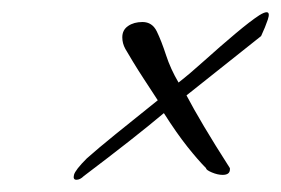

<svg xmlns="http://www.w3.org/2000/svg" viewBox="-20 -380 460 314"><path d="M105 -86Q99 -86 101 -94Q103 -102 122 -121Q140 -137 169 -160.5Q198 -184 238 -216Q238 -216 231.5 -226Q225 -236 215.5 -250.5Q206 -265 197.5 -279Q189 -293 185 -300Q180 -309 180 -319Q180 -331 189.5 -337.5Q199 -344 213 -344Q229 -344 236.5 -328.5Q244 -313 251.5 -290Q259 -267 272 -245Q290 -259 315 -281.5Q340 -304 365 -325Q390 -346 404 -355Q412 -360 416 -360Q422 -360 418 -348Q414 -336 407 -321L285 -224Q296 -203 313.5 -173.5Q331 -144 356 -105V-103Q356 -94 344 -94Q336 -94 326.5 -98Q317 -102 317 -105Q304 -118 286.5 -140Q269 -162 248 -195Q223 -174 190.5 -148.5Q158 -123 117 -92Q111 -86 105 -86Z"/></svg>

Font: Birthstone
Style: Regular
Weight: 400
Designer: Robert E. Leuschke
Foundry: Robert E. Leuschke
Version: Version 1.013; ttfautohint (v1.8.3)